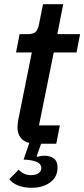

<svg xmlns="http://www.w3.org/2000/svg" viewBox="-20 -682 400 911"><path d="M129 209Q91 209 63.5 197Q36 185 24 168L69 123Q76 132 91 140.5Q106 149 128 149Q149 149 162.5 140Q176 131 176 115Q176 101 163 91Q150 81 116 77L92 75L129 -32L162 0H156Q108 0 85.5 -20.5Q63 -41 63 -78Q63 -85 64 -93.5Q65 -102 66 -110L131 -433H56L73 -520H111Q140 -520 150.5 -532Q161 -544 166 -571L184 -662H280L252 -520H360L343 -433H235L165 -87H264L247 0H175L154 59L156 62Q164 60 173 58.5Q182 57 193 57Q218 57 235.5 70Q253 83 253 113Q253 158 218 183.5Q183 209 129 209Z"/></svg>

Font: IBM Plex Sans Medium
Style: Italic
Weight: 500
Italic angle: -11.31°
Designer: Mike Abbink, Paul van der Laan, Pieter van Rosmalen
Foundry: Bold Monday
Version: Version 3.201